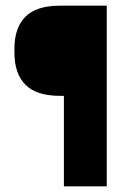

<svg xmlns="http://www.w3.org/2000/svg" viewBox="-20 -659 456 679"><path d="M242.5 -320H193Q108.5 -320 69.8 -359.5Q31 -399 31 -472.5V-487Q31 -560.5 69.8 -599.8Q108.5 -639 193.5 -639H242ZM357.5 -639V0H206V-639Z"/></svg>

Font: Anek Devanagari Medium
Style: Bold
Weight: 700
Version: Version 1.003